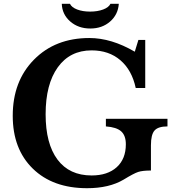

<svg xmlns="http://www.w3.org/2000/svg" viewBox="-20 -980 916 1010"><path d="M438 10Q258 10 152.5 -93Q47 -196 47 -371Q47 -553 159 -666.5Q271 -780 450 -780Q566 -780 689 -708L708 -770H744V-517H694Q674 -611 613.5 -663Q553 -715 462 -715Q348 -715 284 -626Q220 -537 220 -379Q220 -224 282.5 -140.5Q345 -57 462 -57Q546 -57 594 -100.5Q642 -144 642 -221Q642 -267 617.5 -289Q593 -311 537 -315V-355H861V-315Q812 -315 793 -293.5Q774 -272 774 -216V-83Q730 -83 707 -75.5Q684 -68 630 -35Q554 10 438 10ZM561 -960H605Q601 -903 559 -866.5Q517 -830 455 -830Q392 -830 349.5 -867Q307 -904 305 -960H348Q357 -941 386 -930Q415 -919 454 -919Q493 -919 522.5 -930Q552 -941 561 -960Z"/></svg>

Font: Libre Baskerville
Style: Bold
Weight: 700
Designer: Pablo Impallari, Rodrigo Fuenzalida
Foundry: Pablo Impallari, Rodrigo Fuenzalida
Version: Version 1.000